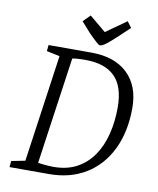

<svg xmlns="http://www.w3.org/2000/svg" viewBox="-91 -909 808 980"><g transform="rotate(10 313.0 -419.0)"><path d="M26 0 29 -32 100 -46 179 -602 111 -616 114 -648H336Q457 -648 524 -584Q591 -520 591 -406Q591 -282 546.5 -190.5Q502 -99 421 -49.5Q340 0 231 0ZM247 -40Q316 -40 367 -67.5Q418 -95 451.5 -144Q485 -193 501 -257.5Q517 -322 517 -395Q517 -504 465.5 -555Q414 -606 313 -606Q288 -606 269 -604.5Q250 -603 245 -601L166 -47Q182 -44 206 -42Q230 -40 247 -40ZM372 -692Q367 -692 354 -703.5Q341 -715 328.5 -727.5Q316 -740 312 -744L264 -798L300 -834L385 -763L491 -838L514 -807L452 -749Q424 -723 408 -710.5Q392 -698 384 -695Q376 -692 372 -692Z"/></g></svg>

Font: Faustina Light
Style: Italic
Weight: 300
Italic angle: -8°
Designer: Alfonso Garcia
Foundry: http://www.omnibus-type.com
Version: Version 1.200